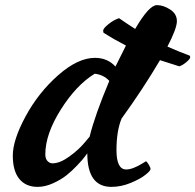

<svg xmlns="http://www.w3.org/2000/svg" viewBox="-20 -720 763 750"><path d="M407 -404Q385 -428 350 -432Q278 -388 217.5 -292Q157 -196 157 -117Q157 -100 165.5 -91Q174 -82 185 -82Q214 -82 250 -108Q286 -134 308 -160L330 -186Q351 -271 407 -404ZM431 -460 472 -542Q422 -568 386 -591Q383 -592 383 -600.5Q383 -609 403.5 -625.5Q424 -642 445 -649Q472 -630 508 -607Q562 -700 593 -700Q618 -700 644.5 -683Q671 -666 671 -637.5Q671 -609 634 -538Q684 -516 720 -503Q723 -502 723 -496Q723 -490 707.5 -477Q692 -464 680 -461Q644 -472 605 -485Q539 -373 455 -257Q435 -209 435 -133.5Q435 -58 473 -58Q498 -58 537 -82L550 -90Q553 -90 560.5 -78Q568 -66 568 -59.5Q568 -53 548 -37Q528 -21 490.5 -5.5Q453 10 415 10Q321 10 321 -121Q317 -116 310.5 -107Q304 -98 283 -75.5Q262 -53 240 -35.5Q218 -18 187 -4Q156 10 127 10Q81 10 55.5 -21Q30 -52 30 -112.5Q30 -173 80 -265.5Q130 -358 207 -426Q284 -494 351 -494Q400 -494 431 -460Z"/></svg>

Font: Clara
Style: Regular
Weight: 400
Designer: Proyecto DEMO
Foundry: Proyecto DEMO
Version: Version 1.002